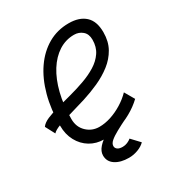

<svg xmlns="http://www.w3.org/2000/svg" viewBox="-187 -756 975 1048"><g transform="rotate(-30 300.0 -231.5)"><path d="M474 -154.5 509.5 -93Q476 -61 432.5 -36.8Q389 -12.5 342.8 0.8Q296.5 14 254 14Q204.5 14 165.5 -9.5Q126.5 -33 104 -74.8Q81.5 -116.5 81.5 -170.5Q81.5 -273.5 104.5 -358Q127.5 -442.5 170 -503.8Q212.5 -565 271 -598.5Q329.5 -632 401 -632Q467.5 -632 504.5 -598.2Q541.5 -564.5 541.5 -495Q541.5 -437 517.5 -394.2Q493.5 -351.5 453.5 -320.5Q413.5 -289.5 364.2 -267.2Q315 -245 264 -229Q213 -213 166.5 -200Q120 -187 86 -174.8Q52 -162.5 38 -147.5L6.5 -207Q19 -225.5 49.8 -238.8Q80.5 -252 122.8 -263.2Q165 -274.5 212.2 -287Q259.5 -299.5 305 -315.8Q350.5 -332 387.8 -355Q425 -378 447.2 -410.8Q469.5 -443.5 469.5 -489.5Q469.5 -525.5 447.5 -544.2Q425.5 -563 395 -563Q342.5 -563 298.2 -534.8Q254 -506.5 221.5 -454.8Q189 -403 171 -331Q153 -259 153 -171.5Q153 -121 186 -89.5Q219 -58 265 -58Q300 -58 337.8 -70.2Q375.5 -82.5 411.2 -104.5Q447 -126.5 474 -154.5ZM320.5 169Q268 169 235.5 147.5Q203 126 203 87.5Q203 61.5 224.5 37.2Q246 13 281.2 -6.8Q316.5 -26.5 355.5 -38L412.5 -27Q371.5 -7 341 9.8Q310.5 26.5 293.8 41.2Q277 56 277.5 72Q278 84.5 288.8 92.2Q299.5 100 321 100Q336 100 350.2 94Q364.5 88 374.5 79.5L422.5 130.5Q405.5 148 377.5 158.5Q349.5 169 320.5 169Z"/></g></svg>

Font: Victor Mono Thin
Style: Italic
Weight: 100
Italic angle: -12°
Monospace: yes
Designer: Rune Bjørnerås
Version: Version 1.561;gftools[0.9.30]